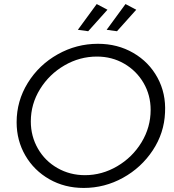

<svg xmlns="http://www.w3.org/2000/svg" viewBox="-20 -921 859 947"><path d="M794 -366Q790 -265 733.5 -179.5Q677 -94 586.5 -44Q496 6 393 6Q299 6 223.5 -37Q148 -80 105 -154Q62 -228 62 -318Q62 -423 117 -512Q172 -601 264.5 -653Q357 -705 463 -705Q560 -705 637.5 -660Q715 -615 757 -537.5Q799 -460 794 -366ZM132 -322Q132 -249 167 -188Q202 -127 263.5 -92Q325 -57 399 -57Q483 -57 558 -101Q633 -145 678 -219Q723 -293 723 -379Q723 -452 688 -512Q653 -572 592.5 -607Q532 -642 458 -642Q373 -642 298 -598.5Q223 -555 177.5 -481.5Q132 -408 132 -322ZM457 -901 510 -873 415 -767 364 -774ZM599 -901 652 -873 557 -767 506 -774Z"/></svg>

Font: Gontserrat Light
Style: Italic
Weight: 300
Italic angle: -11.3°
Designer: Julieta Ulanovsky
Foundry: Julieta Ulanovsky
Version: Version 6.001